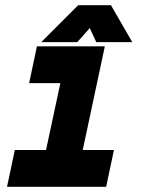

<svg xmlns="http://www.w3.org/2000/svg" viewBox="-20 -718 550 738"><path d="M7 0 37 -141.5H157L212 -398.5H92L122 -540H383L298 -141.5H418L388 0ZM280.5 -698H406.5L488.5 -556H350L325 -610L277 -556H138.5Z"/></svg>

Font: Tourney Expanded Black
Style: Italic
Weight: 900
Width: 7
Italic angle: -12°
Designer: Tyler Finck
Foundry: Etcetera Type Co
Version: Version 1.010; ttfautohint (v1.8.3)